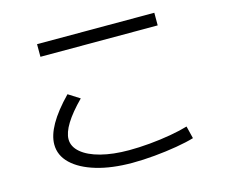

<svg xmlns="http://www.w3.org/2000/svg" viewBox="-104 -859 1208 1028"><g transform="rotate(-15 500.0 -345.0)"><path d="M510 28Q396 28 310.5 2.5Q225 -23 177.5 -68.5Q130 -114 130 -175Q130 -225 164 -285Q198 -345 268 -417L331 -377Q211 -256 211 -182Q211 -141 248.5 -109Q286 -77 353.5 -59.5Q421 -42 510 -42Q564 -42 625 -47.5Q686 -53 742.5 -63Q799 -73 839 -85L856 -16Q816 -4 757 6Q698 16 633 22Q568 28 510 28ZM180 -648V-718H830V-648Z"/></g></svg>

Font: M PLUS 1 Code
Style: Regular
Weight: 400
Designer: Coji Morishita
Foundry: UNDERFOREST DESIGN
Version: Version 1.005